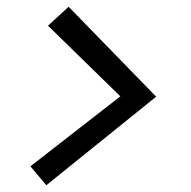

<svg xmlns="http://www.w3.org/2000/svg" viewBox="-20 -533 566 568"><path d="M70 -41 336 -248 122 -457 183 -513 442 -247 117 15Z"/></svg>

Font: Andada Pro Medium
Style: Italic
Weight: 500
Italic angle: -7°
Designer: Carolina Giovagnoli
Foundry: Huerta Tipografica
Version: Version 3.005; ttfautohint (v1.8.4)